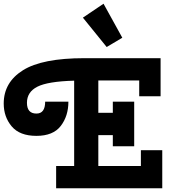

<svg xmlns="http://www.w3.org/2000/svg" viewBox="-65 -1013 925 1033"><path d="M-45 -456Q-45 -570 58.5 -635Q162 -700 389 -700H799V-495H684V-580H464V-406H542V-466H657V-226H542V-286H464V-120H693V-205H808V0H237V-120H334V-579Q192 -575 136 -546.5Q80 -518 80 -460Q80 -402 131 -402Q178 -402 178 -466H303Q303 -389 262 -335.5Q221 -282 131 -282Q41 -282 -2 -333Q-45 -384 -45 -456ZM509 -760 381 -918 492 -993 593 -810Z"/></svg>

Font: Cherry Swash
Style: Bold
Weight: 700
Designer: Kasatkina Nataliya
Foundry: Nataliya Kasatkina
Version: Version 1.001